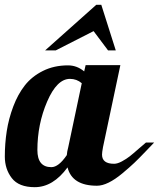

<svg xmlns="http://www.w3.org/2000/svg" viewBox="-38 -770 659 796"><path d="M317 -500H461L389 -160Q385 -138 385 -129Q385 -91 435 -91Q449 -91 467.5 -101Q486 -111 500 -122Q514 -133 536 -152.5Q558 -172 567 -179H601Q597 -175 567.5 -144Q538 -113 518.5 -94.5Q499 -76 469 -51Q439 -26 412.5 -13Q386 0 364 0Q261 0 242 -76Q182 6 106 6Q40 6 11 -31.5Q-18 -69 -18 -121Q-18 -175 -10 -226.5Q-2 -278 17 -328.5Q36 -379 65 -416Q94 -453 140 -476Q186 -499 244 -499Q281 -499 311 -474ZM252 -443Q198 -443 157.5 -349Q117 -255 117 -148Q117 -77 175 -77Q205 -77 239 -127Q240 -142 245 -160L301 -425Q280 -443 252 -443ZM442 -561H410L350 -641L193 -561H149L361 -750H382Z"/></svg>

Font: Lobster 1.3
Style: Regular
Weight: 400
Designer: Pablo Impallari
Foundry: Pablo Impallari. www.impallari.com
Version: Version 1.003 2010